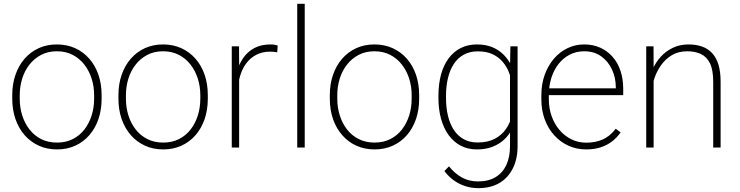

<svg xmlns="http://www.w3.org/2000/svg" viewBox="-20 -770 3860 1002"><path d="M43.9 -254.9V-273.4Q43.9 -331.5 60.8 -379.9Q77.6 -428.2 108.4 -463.6Q139.2 -499 181.9 -518.6Q224.6 -538.1 276.9 -538.1Q329.1 -538.1 372.1 -518.6Q415 -499 446 -463.6Q477.1 -428.2 493.7 -379.9Q510.3 -331.5 510.3 -273.4V-254.9Q510.3 -196.8 493.7 -148.4Q477.1 -100.1 446.3 -64.7Q415.5 -29.3 372.8 -9.8Q330.1 9.8 277.8 9.8Q225.1 9.8 182.4 -9.8Q139.6 -29.3 108.6 -64.7Q77.6 -100.1 60.8 -148.4Q43.9 -196.8 43.9 -254.9ZM83 -273.4V-254.9Q83 -209 95.9 -167.7Q108.9 -126.5 133.8 -94.5Q158.7 -62.5 194.8 -44.2Q231 -25.9 277.8 -25.9Q323.7 -25.9 359.9 -44.2Q396 -62.5 420.7 -94.5Q445.3 -126.5 458.3 -167.7Q471.2 -209 471.2 -254.9V-273.4Q471.2 -318.4 458.3 -359.4Q445.3 -400.4 420.4 -432.6Q395.5 -464.8 359.4 -483.6Q323.2 -502.4 276.9 -502.4Q230.5 -502.4 194.6 -483.6Q158.7 -464.8 133.5 -432.6Q108.4 -400.4 95.7 -359.4Q83 -318.4 83 -273.4Z M598.1 -254.9V-273.4Q598.1 -331.5 615 -379.9Q631.8 -428.2 662.6 -463.6Q693.4 -499 736.1 -518.6Q778.8 -538.1 831.1 -538.1Q883.3 -538.1 926.3 -518.6Q969.2 -499 1000.2 -463.6Q1031.2 -428.2 1047.9 -379.9Q1064.5 -331.5 1064.5 -273.4V-254.9Q1064.5 -196.8 1047.9 -148.4Q1031.2 -100.1 1000.5 -64.7Q969.7 -29.3 927 -9.8Q884.3 9.8 832 9.8Q779.3 9.8 736.6 -9.8Q693.8 -29.3 662.8 -64.7Q631.8 -100.1 615 -148.4Q598.1 -196.8 598.1 -254.9ZM637.2 -273.4V-254.9Q637.2 -209 650.1 -167.7Q663.1 -126.5 688 -94.5Q712.9 -62.5 749 -44.2Q785.2 -25.9 832 -25.9Q877.9 -25.9 914.1 -44.2Q950.2 -62.5 974.9 -94.5Q999.5 -126.5 1012.5 -167.7Q1025.4 -209 1025.4 -254.9V-273.4Q1025.4 -318.4 1012.5 -359.4Q999.5 -400.4 974.6 -432.6Q949.7 -464.8 913.6 -483.6Q877.4 -502.4 831.1 -502.4Q784.7 -502.4 748.8 -483.6Q712.9 -464.8 687.7 -432.6Q662.6 -400.4 649.9 -359.4Q637.2 -318.4 637.2 -273.4Z M1228 -438.5V0H1189.5V-528.3H1227.5ZM1429.2 -532.2 1426.8 -497.1Q1418 -498.5 1409.2 -499.5Q1400.4 -500.5 1390.6 -500.5Q1348.6 -500.5 1317.1 -483.9Q1285.6 -467.3 1264.4 -438.5Q1243.2 -409.7 1232.4 -371.6Q1221.7 -333.5 1221.2 -290L1202.1 -286.1Q1202.1 -340.3 1213.6 -386.2Q1225.1 -432.1 1248.5 -466.3Q1272 -500.5 1307.6 -519.3Q1343.3 -538.1 1391.6 -538.1Q1403.3 -538.1 1413.1 -536.4Q1422.9 -534.7 1429.2 -532.2Z M1570.3 -750V0H1531.2V-750Z M1701.2 -254.9V-273.4Q1701.2 -331.5 1718 -379.9Q1734.9 -428.2 1765.6 -463.6Q1796.4 -499 1839.1 -518.6Q1881.8 -538.1 1934.1 -538.1Q1986.3 -538.1 2029.3 -518.6Q2072.3 -499 2103.3 -463.6Q2134.3 -428.2 2150.9 -379.9Q2167.5 -331.5 2167.5 -273.4V-254.9Q2167.5 -196.8 2150.9 -148.4Q2134.3 -100.1 2103.5 -64.7Q2072.8 -29.3 2030 -9.8Q1987.3 9.8 1935.1 9.8Q1882.3 9.8 1839.6 -9.8Q1796.9 -29.3 1765.9 -64.7Q1734.9 -100.1 1718 -148.4Q1701.2 -196.8 1701.2 -254.9ZM1740.2 -273.4V-254.9Q1740.2 -209 1753.2 -167.7Q1766.1 -126.5 1791 -94.5Q1815.9 -62.5 1852.1 -44.2Q1888.2 -25.9 1935.1 -25.9Q1981 -25.9 2017.1 -44.2Q2053.2 -62.5 2077.9 -94.5Q2102.5 -126.5 2115.5 -167.7Q2128.4 -209 2128.4 -254.9V-273.4Q2128.4 -318.4 2115.5 -359.4Q2102.5 -400.4 2077.6 -432.6Q2052.7 -464.8 2016.6 -483.6Q1980.5 -502.4 1934.1 -502.4Q1887.7 -502.4 1851.8 -483.6Q1815.9 -464.8 1790.8 -432.6Q1765.6 -400.4 1752.9 -359.4Q1740.2 -318.4 1740.2 -273.4Z M2643.6 -528.3H2681.2V-8.3Q2681.2 59.6 2656.2 109.1Q2631.3 158.7 2585.7 185.3Q2540 211.9 2476.6 211.9Q2440.4 211.9 2407.5 201.2Q2374.5 190.4 2346.9 170.2Q2319.3 149.9 2299.3 122.6L2323.2 98.1Q2354.5 136.7 2391.4 156.7Q2428.2 176.8 2474.6 176.8Q2529.3 176.8 2566.4 154.3Q2603.5 131.8 2622.6 90.6Q2641.6 49.3 2641.6 -7.3V-412.1ZM2268.1 -259.3V-269.5Q2268.1 -331.5 2281.7 -381.1Q2295.4 -430.7 2321.3 -465.6Q2347.2 -500.5 2384.5 -519.3Q2421.9 -538.1 2469.2 -538.1Q2513.7 -538.1 2548.1 -524.2Q2582.5 -510.3 2608.2 -484.6Q2633.8 -459 2650.1 -424.6Q2666.5 -390.1 2674.8 -348.6V-166.5Q2668.5 -129.9 2652.8 -97.9Q2637.2 -65.9 2611.3 -41.7Q2585.4 -17.6 2549.8 -3.9Q2514.2 9.8 2468.3 9.8Q2421.4 9.8 2384.3 -9.8Q2347.2 -29.3 2321.3 -64.9Q2295.4 -100.6 2281.7 -149.9Q2268.1 -199.2 2268.1 -259.3ZM2307.6 -269.5V-259.3Q2307.6 -209 2317.6 -166.5Q2327.6 -124 2347.9 -92.8Q2368.2 -61.5 2399.4 -43.9Q2430.7 -26.4 2472.2 -26.4Q2525.9 -26.4 2562.5 -45.9Q2599.1 -65.4 2621.1 -97.7Q2643.1 -129.9 2651.9 -168.9V-341.3Q2646.5 -366.2 2635.3 -394.3Q2624 -422.4 2603.8 -446.8Q2583.5 -471.2 2551.8 -486.6Q2520 -502 2473.1 -502Q2431.2 -502 2399.7 -484.4Q2368.2 -466.8 2347.9 -435.5Q2327.6 -404.3 2317.6 -361.8Q2307.6 -319.3 2307.6 -269.5Z M3039.1 9.8Q2989.3 9.8 2946.8 -9.5Q2904.3 -28.8 2872.6 -63.7Q2840.8 -98.6 2823 -146.5Q2805.2 -194.3 2805.2 -251.5V-272.9Q2805.2 -332 2823 -380.6Q2840.8 -429.2 2871.6 -464.6Q2902.3 -500 2942.6 -519Q2982.9 -538.1 3028.8 -538.1Q3075.2 -538.1 3112.8 -521Q3150.4 -503.9 3177.2 -473.1Q3204.1 -442.4 3218.3 -399.9Q3232.4 -357.4 3232.4 -306.2V-273.4H2829.6V-309.1H3193.8V-315.4Q3193.4 -365.2 3173.6 -407.7Q3153.8 -450.2 3117.2 -476.3Q3080.6 -502.4 3028.8 -502.4Q2987.3 -502.4 2953.4 -484.9Q2919.4 -467.3 2895 -436.3Q2870.6 -405.3 2857.4 -363.5Q2844.2 -321.8 2844.2 -272.9V-251.5Q2844.2 -204.6 2858.9 -163.6Q2873.5 -122.6 2899.9 -91.6Q2926.3 -60.5 2961.9 -43Q2997.6 -25.4 3040 -25.4Q3085.9 -25.4 3124 -41.5Q3162.1 -57.6 3193.4 -98.1L3218.8 -79.1Q3201.2 -53.7 3176.3 -33.7Q3151.4 -13.7 3117.4 -2Q3083.5 9.8 3039.1 9.8Z M3391.1 -415.5V0H3352.5V-528.3H3390.6ZM3383.8 -304.7 3364.7 -327.1Q3369.1 -369.1 3385.5 -407.2Q3401.9 -445.3 3429 -474.6Q3456.1 -503.9 3492.4 -521Q3528.8 -538.1 3572.8 -538.1Q3612.3 -538.1 3643.6 -527.1Q3674.8 -516.1 3696.5 -492.7Q3718.3 -469.2 3729.5 -432.4Q3740.7 -395.5 3740.7 -342.8V0H3702.1V-342.8Q3702.1 -405.3 3685.1 -439.7Q3668 -474.1 3637.5 -488.3Q3606.9 -502.4 3566.4 -502.4Q3519.5 -502.4 3485.6 -481.7Q3451.7 -460.9 3429.7 -429.4Q3407.7 -397.9 3396.2 -364.3Q3384.8 -330.6 3383.8 -304.7Z"/></svg>

Font: Roboto ExtraLight
Style: Regular
Weight: 250
Designer: Christian Robertson
Foundry: Google
Version: Version 3.009; 2024